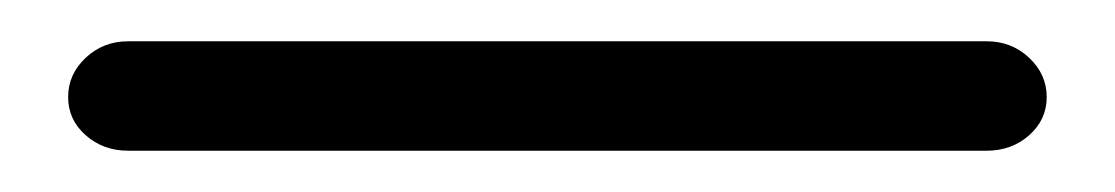

<svg xmlns="http://www.w3.org/2000/svg" viewBox="-20 -20 540 93"><path d="M42 53Q30 53 21.5 45.5Q13 38 13 27Q13 16 21.5 8Q30 0 42 0H458Q470 0 478.5 8Q487 16 487 27Q487 38 478.5 45.5Q470 53 458 53Z"/></svg>

Font: Nunito
Style: Regular
Weight: 400
Designer: Vernon Adams
Foundry: Vernon Adams
Version: Version 3.602